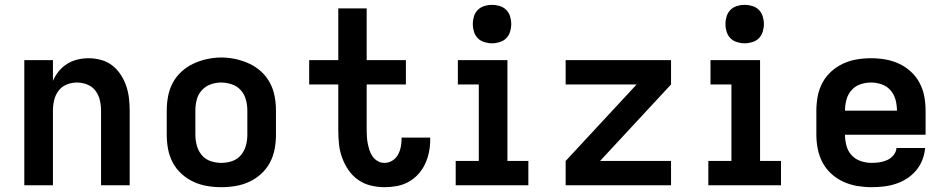

<svg xmlns="http://www.w3.org/2000/svg" viewBox="-20 -770 3940 798"><path d="M81 0V-520H200V-434Q209 -455 224 -473.5Q239 -492 259 -504.5Q279 -517 302 -522.5Q325 -528 348 -528Q374 -528 400 -521Q426 -514 446.5 -498Q467 -482 481.5 -460Q496 -438 504.5 -413Q513 -388 516 -362Q519 -336 519 -310V0H400V-310Q400 -332 395 -353.5Q390 -375 377 -392.5Q364 -410 343 -418.5Q322 -427 300 -427Q278 -427 257 -418.5Q236 -410 223 -392.5Q210 -375 205 -353.5Q200 -332 200 -310V0Z M900 8Q870 8 840.5 3Q811 -2 784 -14.5Q757 -27 734.5 -47.5Q712 -68 698 -94.5Q684 -121 678.5 -150.5Q673 -180 673 -210V-310Q673 -340 678.5 -369.5Q684 -399 698 -425.5Q712 -452 734.5 -472.5Q757 -493 784 -505.5Q811 -518 840.5 -524.5Q870 -531 900 -531Q930 -531 959.5 -524.5Q989 -518 1016 -505.5Q1043 -493 1065.5 -472.5Q1088 -452 1102 -425.5Q1116 -399 1121.5 -369.5Q1127 -340 1127 -310V-210Q1127 -180 1121.5 -150.5Q1116 -121 1102 -94.5Q1088 -68 1065.5 -47.5Q1043 -27 1016 -14.5Q989 -2 959.5 3Q930 8 900 8ZM900 -93Q923 -93 945 -100.5Q967 -108 981.5 -125.5Q996 -143 1002 -165Q1008 -187 1008 -210V-310Q1008 -333 1002 -355.5Q996 -378 981 -395Q966 -412 943.5 -419.5Q921 -427 899 -427Q876 -427 854.5 -419Q833 -411 818 -394Q803 -377 797.5 -355Q792 -333 792 -310V-210Q792 -187 798 -165Q804 -143 818.5 -125.5Q833 -108 855 -100.5Q877 -93 900 -93Z M1578 8Q1549 8 1520.5 1Q1492 -6 1468.5 -22.5Q1445 -39 1428.5 -63Q1412 -87 1402 -114.5Q1392 -142 1389 -170.5Q1386 -199 1386 -228V-419H1265V-520H1386V-735H1504V-520H1667V-419H1504V-228Q1504 -214 1505 -199.5Q1506 -185 1509 -171Q1512 -157 1516.5 -143.5Q1521 -130 1529.5 -118.5Q1538 -107 1550.5 -100Q1563 -93 1578 -93Q1595 -93 1610 -102Q1625 -111 1633.5 -126Q1642 -141 1645.5 -158Q1649 -175 1649 -192Q1649 -194 1649 -195.5Q1649 -197 1649 -198H1768Q1768 -195 1768 -192.5Q1768 -190 1768 -187Q1768 -161 1762.5 -135.5Q1757 -110 1746 -87Q1735 -64 1717.5 -45Q1700 -26 1677 -13.5Q1654 -1 1628.5 3.5Q1603 8 1578 8Z M1874 0V-101H1970V-419H1883V-520H2089V-101H2176V0ZM2025 -590Q2009 -590 1993 -595Q1977 -600 1966 -611Q1955 -622 1950 -638Q1945 -654 1945 -670Q1945 -686 1950 -702Q1955 -718 1966 -729Q1977 -740 1993 -745Q2009 -750 2025 -750Q2041 -750 2057 -745Q2073 -740 2084 -729Q2095 -718 2100 -702Q2105 -686 2105 -670Q2105 -654 2100 -638Q2095 -622 2084 -611Q2073 -600 2057 -595Q2041 -590 2025 -590Z M2331 0V-101L2626 -419H2331V-520H2769V-419L2474 -101H2769V0Z M2924 0V-101H3020V-419H2933V-520H3139V-101H3226V0ZM3075 -590Q3059 -590 3043 -595Q3027 -600 3016 -611Q3005 -622 3000 -638Q2995 -654 2995 -670Q2995 -686 3000 -702Q3005 -718 3016 -729Q3027 -740 3043 -745Q3059 -750 3075 -750Q3091 -750 3107 -745Q3123 -740 3134 -729Q3145 -718 3150 -702Q3155 -686 3155 -670Q3155 -654 3150 -638Q3145 -622 3134 -611Q3123 -600 3107 -595Q3091 -590 3075 -590Z M3603 8Q3573 8 3543 3Q3513 -2 3485.5 -14.5Q3458 -27 3435.5 -47.5Q3413 -68 3399 -94Q3385 -120 3379 -150Q3373 -180 3373 -210V-310Q3373 -340 3378.5 -369.5Q3384 -399 3398 -425.5Q3412 -452 3434.5 -472.5Q3457 -493 3484 -505.5Q3511 -518 3540.5 -523Q3570 -528 3600 -528Q3630 -528 3659.5 -523Q3689 -518 3716 -505.5Q3743 -493 3765.5 -472.5Q3788 -452 3802 -425.5Q3816 -399 3821.5 -369.5Q3827 -340 3827 -310V-210H3492Q3492 -187 3498 -164.5Q3504 -142 3519.5 -125Q3535 -108 3557.5 -100.5Q3580 -93 3603 -93Q3619 -93 3636 -95.5Q3653 -98 3668 -105Q3683 -112 3694 -125.5Q3705 -139 3706 -155H3825Q3823 -130 3813.5 -105.5Q3804 -81 3787.5 -61.5Q3771 -42 3749.5 -28Q3728 -14 3703.5 -6Q3679 2 3653.5 5Q3628 8 3603 8ZM3492 -310H3708Q3708 -333 3702 -355.5Q3696 -378 3681 -395Q3666 -412 3644.5 -419.5Q3623 -427 3600 -427Q3577 -427 3555.5 -419.5Q3534 -412 3519 -395Q3504 -378 3498 -355.5Q3492 -333 3492 -310Z"/></svg>

Font: Zed Sans Extended
Style: Bold
Weight: 700
Width: 7
Designer: Belleve Invis
Foundry: Belleve Invis
Version: Version 1.0.0; ttfautohint (v1.8.4)